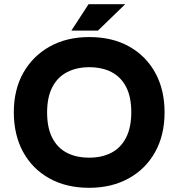

<svg xmlns="http://www.w3.org/2000/svg" viewBox="-20 -887 852 917"><path d="M406 10Q296 10 215 -35.5Q134 -81 90 -162Q46 -243 46 -351Q46 -459 91.5 -539.5Q137 -620 218 -665Q299 -710 406 -710Q517 -710 597.5 -664.5Q678 -619 722 -538.5Q766 -458 766 -350Q766 -242 721 -161Q676 -80 594.5 -35Q513 10 406 10ZM406 -134Q467 -134 512 -157.5Q557 -181 582 -229.5Q607 -278 607 -351Q607 -424 582.5 -471.5Q558 -519 513 -542.5Q468 -566 406 -566Q346 -566 300.5 -542.5Q255 -519 230 -471Q205 -423 205 -350Q205 -277 229.5 -229Q254 -181 299 -157.5Q344 -134 406 -134ZM321 -741 403 -867H578L448 -741Z"/></svg>

Font: REM SemiBold
Style: Regular
Weight: 600
Designer: Octavio Pardo
Foundry: Ashler Design
Version: Version 1.005;gftools[0.9.28]